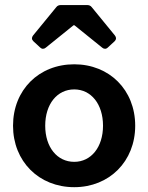

<svg xmlns="http://www.w3.org/2000/svg" viewBox="-20 -738 594 769"><path d="M205.1 -709 112.3 -595.7C106.4 -587.9 106.4 -580.1 113.3 -573.2L140.6 -547.9C147.5 -541 156.2 -541 163.1 -546.9L274.4 -636.7H278.3L389.6 -546.9C396.5 -541 405.3 -541 412.1 -547.9L439.5 -573.2C446.3 -580.1 446.3 -587.9 440.4 -595.7L347.7 -709C342.8 -715.8 335.9 -717.8 328.1 -717.8H224.6C216.8 -717.8 210 -715.8 205.1 -709ZM277.3 11.7C418 11.7 521.5 -91.8 521.5 -234.4C521.5 -377.9 418 -480.5 277.3 -480.5C135.7 -480.5 32.2 -377.9 32.2 -234.4C32.2 -91.8 135.7 11.7 277.3 11.7ZM277.3 -89.8C209 -89.8 161.1 -148.4 161.1 -234.4C161.1 -321.3 209 -379.9 277.3 -379.9C344.7 -379.9 392.6 -321.3 392.6 -234.4C392.6 -148.4 344.7 -89.8 277.3 -89.8Z"/></svg>

Font: Ed Sans Neue SemiBold
Style: Regular
Weight: 600
Designer: Stephen Hutchings
Version: Version 1.004;PS 001.004;hotconv 1.0.88;makeotf.lib2.5.64775